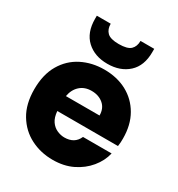

<svg xmlns="http://www.w3.org/2000/svg" viewBox="-175 -834 887 959"><g transform="rotate(30 268.5 -355.0)"><path d="M271 12Q202 12 144 -17.5Q86 -47 51 -105Q16 -163 16 -248Q16 -333 50 -391Q84 -449 142 -478.5Q200 -508 271 -508Q345 -508 401.5 -477.5Q458 -447 490.5 -390.5Q523 -334 523 -256Q523 -246 522.5 -234.5Q522 -223 520 -211H170Q173 -175 187.5 -154Q202 -133 223.5 -123.5Q245 -114 266 -114Q295 -114 315 -126Q335 -138 346 -163H511Q500 -116 467 -76Q434 -36 384.5 -12Q335 12 271 12ZM170 -297H364Q364 -338 337 -361Q310 -384 269 -384Q229 -384 203 -360.5Q177 -337 170 -297ZM268 -540Q194 -540 148.5 -582.5Q103 -625 103 -704V-722H183Q183 -690 201.5 -672Q220 -654 268 -654Q318 -654 336.5 -672Q355 -690 355 -722H434V-703Q434 -624 388 -582Q342 -540 268 -540Z"/></g></svg>

Font: Rethink Sans ExtraBold
Style: Regular
Weight: 800
Designer: The Rethink Sans project authors (Hans Thiessen). DM Sans designed by Colophon Foundry.
Foundry: Rethink Communications LLC
Version: Version 1.001